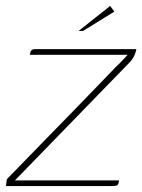

<svg xmlns="http://www.w3.org/2000/svg" viewBox="-24 -625 478 645"><path d="M26 -19H376Q375 -13 374 -9Q373 -5 370 -3Q367 -1 362 -0.5Q357 0 348 0H-4L-1 -23Q-1 -23 18.5 -43Q38 -63 70.5 -96.5Q103 -130 143 -171Q183 -212 224.5 -254.5Q266 -297 302.5 -335Q339 -373 365 -400Q381 -415 391 -426Q401 -437 405 -441H76Q77 -447 78.5 -451Q80 -455 83.5 -457.5Q87 -460 95 -460H434Q434 -459 433 -454.5Q432 -450 429.5 -443.5Q427 -437 422.5 -429.5Q418 -422 411 -415L34 -27ZM240 -521 346 -605 360 -586 255 -521Z"/></svg>

Font: Genos Thin Thin
Style: Italic
Weight: 250
Italic angle: -8°
Version: Version 1.010